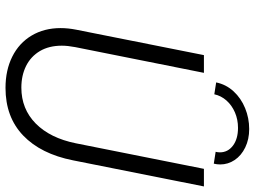

<svg xmlns="http://www.w3.org/2000/svg" viewBox="-135 -791 934 704"><g transform="rotate(90 332.0 -439.0)"><path d="M83 -194.3Q83 -221.7 88.9 -251.5L182.1 -719.7H247.1L152.8 -248Q147.5 -220.2 147.5 -198.7Q147.5 -151.9 167.2 -118.4Q187 -85 221.9 -67.6Q256.8 -50.3 301.3 -50.3Q379.4 -50.3 432.9 -103Q486.3 -155.8 505.4 -250L599.1 -719.7H663.6L567.9 -239.7Q544.4 -121.6 476.8 -56.9Q409.2 7.8 302.2 7.8Q237.3 7.8 187.5 -17.1Q137.7 -42 110.4 -87.9Q83 -133.8 83 -194.3ZM538.6 -778.3Q538.6 -807.6 513.9 -826.2Q489.3 -844.7 448.7 -844.7Q418.5 -844.7 392.3 -833.5Q366.2 -822.3 348.6 -802.5Q331.1 -782.7 325.7 -757.8L282.2 -764.6Q289.6 -800.8 314.9 -828.4Q340.3 -856 376.7 -870.8Q413.1 -885.7 453.1 -885.7Q490.7 -885.7 520.5 -871.3Q550.3 -856.9 566.7 -832.5Q583 -808.1 583 -779.3Q583 -767.6 580.1 -755.9L536.6 -762.7Q538.6 -770 538.6 -778.3Z"/></g></svg>

Font: Reddit Sans Fudge Light Italic
Style: Regular
Weight: 300
Italic angle: -11.25°
Designer: Stephen Hutchings
Version: Version 1.013